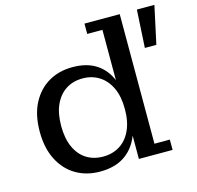

<svg xmlns="http://www.w3.org/2000/svg" viewBox="-106 -829 979 952"><g transform="rotate(-15 383.5 -353.5)"><path d="M294 11Q225 11 171 -20.5Q117 -52 86 -112.5Q55 -173 55 -257Q55 -343 86 -402.5Q117 -462 170.5 -493.5Q224 -525 294 -525Q368 -525 416.5 -493Q465 -461 488.5 -401Q512 -341 512 -259L518 -257Q518 -175 493 -114.5Q468 -54 418.5 -21.5Q369 11 294 11ZM328 -57Q376 -57 413 -80Q450 -103 471 -148Q492 -193 492 -257Q492 -322 471 -366.5Q450 -411 413 -434.5Q376 -458 328 -458Q279 -458 242.5 -434.5Q206 -411 185.5 -366.5Q165 -322 165 -257Q165 -193 185.5 -148Q206 -103 242.5 -80Q279 -57 328 -57ZM495 0V-137L507 -258L486 -361V-665H408V-718H589V-53H668V0ZM666 -524 677 -718H767L725 -524Z"/></g></svg>

Font: Montagu Slab 24pt
Style: Regular
Weight: 400
Designer: Florian Karsten
Foundry: Florian Karsten
Version: Version 1.000